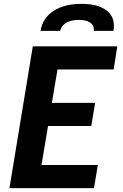

<svg xmlns="http://www.w3.org/2000/svg" viewBox="-20 -975 640 995"><path d="M29 0 150 -735H588L569 -615H278L249 -442H473L453 -322H229L195 -120H487L467 0ZM190 -815Q193 -837 203.5 -858.5Q214 -880 231 -897Q248 -914 269 -925.5Q290 -937 312.5 -943.5Q335 -950 357.5 -952.5Q380 -955 402 -955Q424 -955 446 -952.5Q468 -950 488 -943.5Q508 -937 525.5 -925.5Q543 -914 554.5 -897Q566 -880 569 -858.5Q572 -837 568 -815H466Q468 -830 461.5 -842Q455 -854 443 -860.5Q431 -867 417 -869.5Q403 -872 388 -872Q374 -872 359 -869.5Q344 -867 330 -860.5Q316 -854 305.5 -842Q295 -830 292 -815Z"/></svg>

Font: Iosevka SS04 Heavy Extended
Style: Italic
Weight: 900
Width: 7
Italic angle: -9°
Monospace: yes
Designer: Belleve Invis
Foundry: Belleve Invis
Version: Version 19.0.0; ttfautohint (v1.8.4)